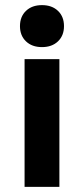

<svg xmlns="http://www.w3.org/2000/svg" viewBox="-20 -730 328 750"><path d="M58 -628Q58 -665 81.5 -687.5Q105 -710 144 -710Q183 -710 206.5 -687.5Q230 -665 230 -628Q230 -591 206.5 -568.5Q183 -546 144 -546Q105 -546 81.5 -568.5Q58 -591 58 -628ZM76 -499H212V0H76Z"/></svg>

Font: Bai Jamjuree
Style: Bold
Weight: 700
Designer: Katatrad Aksorn Co.,Ltd.
Foundry: Cadson Demak Co.,Ltd.
Version: Version 1.000; ttfautohint (v1.6)